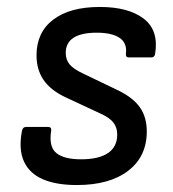

<svg xmlns="http://www.w3.org/2000/svg" viewBox="-20 -520 496 552"><path d="M201 12Q142 12 103.5 -4.5Q65 -21 49 -55.5Q33 -90 43 -143Q45 -155 55 -155H119Q124 -155 126 -152Q128 -149 127 -143Q120 -98 142 -80Q164 -62 213 -62Q264 -62 290.5 -80Q317 -98 317 -133Q317 -153 306.5 -167Q296 -181 270 -193L167 -241Q125 -261 105 -290.5Q85 -320 85 -361Q85 -427 133 -463.5Q181 -500 267 -500Q349 -500 393 -466.5Q437 -433 426 -365Q424 -355 416 -355H350Q341 -355 342 -365Q346 -396 324 -411Q302 -426 258 -426Q214 -426 191.5 -411.5Q169 -397 169 -368Q169 -348 180.5 -334.5Q192 -321 220 -308L320 -260Q363 -239 382.5 -211Q402 -183 402 -142Q402 -70 348.5 -29Q295 12 201 12Z"/></svg>

Font: Sofia Sans Hairline
Style: Italic
Weight: 1
Italic angle: -9°
Designer: Botio Nikoltchev, Ani Petrova
Foundry: lettersoup
Version: Version 4.102